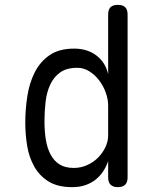

<svg xmlns="http://www.w3.org/2000/svg" viewBox="-20 -760 640 790"><path d="M465 10Q445 10 435 0Q425 -10 425 -30V-97Q417 -74 404.5 -55Q392 -36 374 -21.5Q356 -7 332 1.5Q308 10 277 10Q217 10 179.5 -13.5Q142 -37 120.5 -75.5Q99 -114 91.5 -161.5Q84 -209 84 -256Q84 -310 92.5 -364.5Q101 -419 123 -462.5Q145 -506 184 -533Q223 -560 285 -560Q340 -560 377.5 -531Q415 -502 425 -454V-700Q425 -721 435 -730.5Q445 -740 465 -740Q485 -740 495 -730.5Q505 -721 505 -700V-30Q505 -10 495 0Q485 10 465 10ZM284 -69Q312 -69 338 -80.5Q364 -92 383 -111Q402 -130 413.5 -154Q425 -178 425 -203V-326Q425 -351 415.5 -378Q406 -405 389 -428Q372 -451 348.5 -466Q325 -481 298 -481Q254 -481 227.5 -462Q201 -443 186.5 -411.5Q172 -380 167.5 -340.5Q163 -301 163 -260Q163 -221 168.5 -186Q174 -151 188 -124.5Q202 -98 225 -83.5Q248 -69 284 -69Z"/></svg>

Font: Maple Mono NL Light
Style: Regular
Weight: 300
Monospace: yes
Designer: subframe7536
Version: Version 7.000